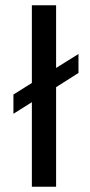

<svg xmlns="http://www.w3.org/2000/svg" viewBox="-20 -709 342 729"><path d="M193 -451V-689H101V-394L31 -350V-277L101 -321V0H193V-378L278 -432V-504L193 -451Z"/></svg>

Font: Maven Pro
Style: Medium
Weight: 500
Designer: Joe Prince
Foundry: Joe Prince
Version: Version 1.003